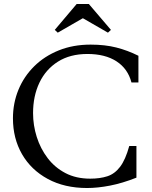

<svg xmlns="http://www.w3.org/2000/svg" viewBox="-20 -934 762 964"><path d="M417 10Q304 10 220 -35.5Q136 -81 90.5 -160Q45 -239 45 -340Q45 -416 72.5 -483Q100 -550 151.5 -601Q203 -652 275 -681Q347 -710 435 -710Q507 -710 564 -695.5Q621 -681 675 -654V-520H640Q622 -589 565 -626Q508 -663 419 -663Q332 -663 271 -624.5Q210 -586 178 -519Q146 -452 146 -366Q146 -305 164.5 -246.5Q183 -188 219 -140.5Q255 -93 308.5 -65Q362 -37 433 -37Q482 -37 519 -49Q556 -61 583 -96.5Q610 -132 629 -201H665V-42Q594 -14 532 -2Q470 10 417 10ZM270 -770 255 -784 365 -914H426L537 -784L522 -770L397 -842H395Z"/></svg>

Font: Hedvig Letters Serif 18pt
Style: Regular
Weight: 400
Designer: Alexander Örn & Tor Weibull
Foundry: Kanon Foundry
Version: Version 1.000